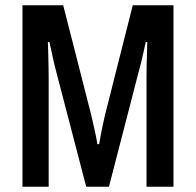

<svg xmlns="http://www.w3.org/2000/svg" viewBox="-20 -706 741 726"><path d="M65 0V-686H219L325 -271Q328 -258 332.5 -238Q337 -218 341.5 -197.5Q346 -177 348 -161H355Q357 -174 360.5 -193Q364 -212 368.5 -232.5Q373 -253 377 -271L482 -686H636V0H534V-414Q534 -436 534.5 -461.5Q535 -487 536 -510.5Q537 -534 537 -547H531Q529 -536 524.5 -517Q520 -498 515.5 -477.5Q511 -457 506 -441L392 0H306L191 -441Q188 -453 183.5 -471.5Q179 -490 175 -510.5Q171 -531 167 -547H161Q162 -528 162.5 -503.5Q163 -479 163.5 -455.5Q164 -432 164 -414V0Z"/></svg>

Font: Archivo Condensed Medium
Style: Regular
Weight: 500
Width: 3
Designer: Hector Gatti
Foundry: Omnibus-Type
Version: Version 2.001